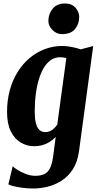

<svg xmlns="http://www.w3.org/2000/svg" viewBox="-20 -830 578 1103"><path d="M434 37.5Q425.5 101 398.2 142.8Q371 184.5 333 208.5Q295 232.5 252.5 242.8Q210 253 170.5 253Q139 253 110 249Q81 245 59.2 239.8Q37.5 234.5 28 229L53 125Q58 131.5 78.8 144.8Q99.5 158 127.5 169Q155.5 180 182.5 180Q212 180 232.8 171Q253.5 162 266.2 138.2Q279 114.5 285 70.5L300 -43.5Q284 -26.5 264.8 -14.5Q245.5 -2.5 223.5 3.8Q201.5 10 176 10Q136 10 100.2 -10.5Q64.5 -31 42.5 -74.5Q20.5 -118 20.5 -187Q20.5 -254.5 36.5 -312.5Q52.5 -370.5 81.8 -417.2Q111 -464 150.8 -497.2Q190.5 -530.5 238.5 -548.2Q286.5 -566 339 -566Q362 -566 393.8 -559.8Q425.5 -553.5 443.5 -546.5L515.5 -565.5ZM361 -496.5Q352.5 -498.5 344.8 -499.8Q337 -501 323.5 -501Q296.5 -501 273.8 -486Q251 -471 233.5 -443.2Q216 -415.5 204 -376.8Q192 -338 185.8 -291Q179.5 -244 179.5 -190.5Q179.5 -153.5 184.5 -129.8Q189.5 -106 198.2 -93.2Q207 -80.5 217.8 -75.8Q228.5 -71 240 -71Q254.5 -71 267 -76.5Q279.5 -82 290.2 -92.2Q301 -102.5 309 -114.5ZM335.5 -634Q303.5 -634 279.8 -659.2Q256 -684.5 258 -715Q260 -754.5 284.5 -782.2Q309 -810 353.5 -810Q392 -810 413.8 -785.5Q435.5 -761 435 -732Q434.5 -691.5 410.8 -662.8Q387 -634 335.5 -634Z"/></svg>

Font: Merriweather 24pt SemiCondensed Black
Style: Italic
Weight: 900
Width: 4
Italic angle: -7.8°
Designer: Eben Sorkin
Foundry: Eben Sorkin
Version: Version 2.101